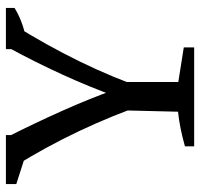

<svg xmlns="http://www.w3.org/2000/svg" viewBox="-34 -660 693 666"><g transform="rotate(-90 313.0 -326.5)"><path d="M289 -160Q204 -407 69 -624V-653H169Q219 -554 261.5 -459Q304 -364 337 -272H312Q344 -361 388 -457.5Q432 -554 486 -653H560V-625Q490 -513 433 -396.5Q376 -280 335 -160ZM139 0V-32Q171 -41 200.5 -47Q230 -53 259 -56L264 -261H362V-55L482 -36V0ZM120 -581 8 -617V-653H178V-609ZM496 -581 476 -609V-653H619V-623Q591 -606 560 -595.5Q529 -585 496 -581Z"/></g></svg>

Font: Piazzolla 24pt Medium
Style: Regular
Weight: 500
Designer: Juan Pablo del Peral
Foundry: Huerta Tipografica
Version: Version 2.005